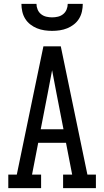

<svg xmlns="http://www.w3.org/2000/svg" viewBox="-20 -975 540 995"><path d="M23 0V-70H67L154 -490L205 -735H295L433 -70H477V0H307V-70H354L322 -235H178L146 -70H193V0ZM191 -305H309L273 -490Q267 -520 261.5 -550.5Q256 -581 250 -611Q244 -581 238.5 -550.5Q233 -520 227 -490ZM250 -815Q230 -815 210 -818Q190 -821 171.5 -828.5Q153 -836 137 -848.5Q121 -861 110.5 -878Q100 -895 95.5 -915Q91 -935 91 -955H169Q169 -940 175 -925.5Q181 -911 193 -901.5Q205 -892 220 -888.5Q235 -885 250 -885Q265 -885 280 -888.5Q295 -892 307 -901.5Q319 -911 325 -925.5Q331 -940 331 -955H409Q409 -935 404.5 -915Q400 -895 389.5 -878Q379 -861 363 -848.5Q347 -836 328.5 -828.5Q310 -821 290 -818Q270 -815 250 -815Z"/></svg>

Font: Iosevka Gothic
Style: Regular
Weight: 400
Monospace: yes
Designer: Belleve Invis
Foundry: Belleve Invis
Version: Version 15.5.1; ttfautohint (v1.8.4)